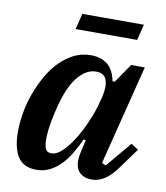

<svg xmlns="http://www.w3.org/2000/svg" viewBox="-81 -777 742 857"><g transform="rotate(10 289.5 -348.5)"><path d="M141 12Q82 12 56.5 -28.5Q31 -69 31 -141Q31 -183 39 -228.5Q47 -274 63 -317.5Q79 -361 101.5 -400.5Q124 -440 153 -469.5Q182 -499 217 -516.5Q252 -534 293 -534Q338 -534 367.5 -511.5Q397 -489 408 -436H418L477 -522H539L425 -69L443 -61L540 -176L573 -155L512 -71Q480 -25 451 -6.5Q422 12 393 12Q371 12 356.5 5.5Q342 -1 333.5 -11Q325 -21 321.5 -34Q318 -47 318 -60Q318 -74 321 -90Q324 -106 327 -117L336 -156L326 -158Q310 -123 291.5 -92Q273 -61 250.5 -38Q228 -15 201 -1.5Q174 12 141 12ZM194 -72Q220 -72 247.5 -100Q275 -128 299 -169Q323 -210 341.5 -255Q360 -300 368 -335L375 -360Q386 -408 376 -437Q366 -466 328 -466Q287 -466 250 -424.5Q213 -383 188 -293Q183 -275 178 -253Q173 -231 169 -209.5Q165 -188 163 -167.5Q161 -147 161 -132Q161 -103 167.5 -87.5Q174 -72 194 -72ZM223 -709H502L484 -637H205Z"/></g></svg>

Font: IBM Plex Serif SemiBold
Style: Italic
Weight: 600
Italic angle: -14°
Designer: Mike Abbink, Paul van der Laan, Pieter van Rosmalen
Foundry: Bold Monday
Version: Version 2.5